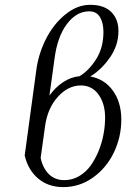

<svg xmlns="http://www.w3.org/2000/svg" viewBox="-20 -766 548 793"><path d="M82 -124 129.9 -476.1Q138.7 -543 169.4 -604.2Q200.2 -665.5 249.3 -705.8Q298.3 -746.1 352.1 -746.1Q409.2 -746.1 439.2 -716.8Q469.2 -687.5 469.2 -637.2Q469.2 -579.1 434.3 -528.8Q399.4 -478.5 353 -450.2Q411.6 -439.5 446.3 -391.6Q481 -343.8 481 -272Q481 -200.7 450.7 -137Q420.4 -73.2 364.7 -33.2Q309.1 6.8 241.2 6.8Q179.7 6.8 137.7 -28.6Q95.7 -64 82 -124ZM147.9 -113.8Q156.7 -71.8 181.6 -46.9Q206.5 -22 246.1 -22Q278.3 -22 306.4 -38.3Q334.5 -54.7 353.8 -81.3Q373 -107.9 387 -141.8Q400.9 -175.8 407.5 -211.2Q414.1 -246.6 414.1 -279.8Q414.1 -337.9 387 -375.5Q359.9 -413.1 314 -413.1Q261.7 -413.1 219 -366.2Q176.3 -319.3 166 -244.1ZM184.1 -371.1Q208 -404.8 240.2 -426.3Q272.5 -447.8 308.1 -451.2Q346.2 -473.1 376.7 -520.8Q407.2 -568.4 407.2 -633.8Q407.2 -671.9 392.8 -695.6Q378.4 -719.2 348.1 -719.2Q295.9 -719.2 256.3 -666.7Q216.8 -614.3 205.1 -522.9Z"/></svg>

Font: Dihjauti S
Style: Italic
Weight: 400
Italic angle: -9°
Designer: T. Christopher White
Version: Version 3.0.0